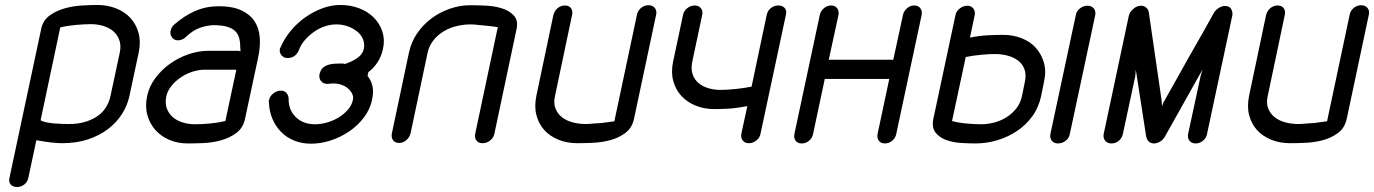

<svg xmlns="http://www.w3.org/2000/svg" viewBox="-20 -576 5518 771"><path d="M461 -365Q467 -394 459 -415.5Q451 -437 434.5 -451Q418 -465 394.5 -472Q371 -479 346 -479Q320 -479 285.5 -476Q251 -473 222 -466L143 -93Q151 -88 165.5 -85Q180 -82 196 -80.5Q212 -79 228.5 -78.5Q245 -78 258 -78Q321 -78 366.5 -106.5Q412 -135 424 -192ZM500 -192Q492 -153 470 -118.5Q448 -84 414 -58Q380 -32 334 -16.5Q288 -1 230 -1Q190 -1 126 -13L94 137Q91 154 78 164.5Q65 175 49 175Q32 175 23 165Q14 155 18 138L145 -458Q152 -494 179 -513.5Q206 -533 240 -542.5Q274 -552 310 -554Q346 -556 372 -556Q412 -556 447 -542Q482 -528 504.5 -503Q527 -478 536.5 -443Q546 -408 537 -365Z M938 -372 946 -370Q945 -372 945.5 -376Q946 -380 945 -382Q945 -404 941 -421Q937 -438 925.5 -450Q914 -462 892.5 -468.5Q871 -475 836 -475Q804 -473 778 -462.5Q752 -452 727 -428Q712 -414 695 -414Q679 -414 670.5 -426Q662 -438 665 -452Q669 -468 678 -476Q720 -513 764 -532Q808 -551 859 -551Q913 -551 948 -535Q983 -519 1001.5 -491.5Q1020 -464 1023 -427Q1026 -390 1017 -347L964 -99Q956 -62 929 -42Q902 -22 867.5 -12.5Q833 -3 796.5 -1.5Q760 0 733 0Q693 0 659.5 -14.5Q626 -29 603.5 -54.5Q581 -80 571.5 -115Q562 -150 571 -191Q579 -229 603.5 -262Q628 -295 662 -319.5Q696 -344 736.5 -358Q777 -372 817 -372ZM929 -296H801Q779 -296 754.5 -288.5Q730 -281 708.5 -267Q687 -253 670.5 -233.5Q654 -214 648 -191Q642 -162 650 -140.5Q658 -119 674.5 -105Q691 -91 714.5 -84Q738 -77 763 -77Q789 -77 822.5 -80Q856 -83 885 -90Z M1456 -271Q1470 -254 1475.5 -231Q1481 -208 1474 -175Q1466 -137 1441.5 -104.5Q1417 -72 1382.5 -48.5Q1348 -25 1308 -12Q1268 1 1229 1Q1191 1 1160 -12Q1129 -25 1107.5 -47.5Q1086 -70 1073.5 -100Q1061 -130 1060 -165Q1061 -167 1060 -167Q1059 -167 1059 -169L1060 -173Q1063 -189 1077 -200.5Q1091 -212 1108 -212Q1122 -212 1130 -203Q1138 -194 1139 -181Q1138 -135 1167.5 -106Q1197 -77 1245 -77Q1269 -77 1294.5 -84.5Q1320 -92 1341 -105Q1362 -118 1377.5 -136Q1393 -154 1397 -175Q1400 -186 1395 -197.5Q1390 -209 1379.5 -219Q1369 -229 1353 -235Q1337 -241 1316 -241Q1311 -241 1305.5 -240Q1300 -239 1295 -239Q1279 -239 1269.5 -250Q1260 -261 1263 -278Q1267 -294 1275.5 -302.5Q1284 -311 1296 -315Q1308 -319 1321 -320Q1334 -321 1346 -321H1355Q1360 -321 1365 -319Q1395 -329 1415.5 -343.5Q1436 -358 1441 -380Q1445 -401 1437.5 -419Q1430 -437 1413.5 -450Q1397 -463 1376 -470.5Q1355 -478 1331 -478Q1308 -478 1285 -470.5Q1262 -463 1242 -449Q1222 -435 1205 -416Q1188 -397 1180 -374Q1166 -343 1135 -343Q1119 -343 1110 -354.5Q1101 -366 1104 -381Q1104 -383 1105.5 -384Q1107 -385 1107 -387L1108 -389Q1123 -423 1148.5 -453.5Q1174 -484 1206 -506.5Q1238 -529 1274 -542.5Q1310 -556 1347 -556Q1388 -556 1423 -542.5Q1458 -529 1481.5 -505Q1505 -481 1515.5 -449Q1526 -417 1518 -380Q1511 -348 1495.5 -325Q1480 -302 1459 -286Z M1979 -467Q1971 -468 1958 -470Q1945 -472 1930 -473L1899 -476Q1884 -478 1869 -478Q1842 -478 1814.5 -471.5Q1787 -465 1763 -451Q1739 -437 1721.5 -415.5Q1704 -394 1697 -364L1629 -42Q1625 -25 1612 -13.5Q1599 -2 1583 -2Q1566 -2 1558 -13.5Q1550 -25 1554 -42L1622 -364Q1631 -407 1655 -442Q1679 -477 1712.5 -502Q1746 -527 1786.5 -541Q1827 -555 1868 -555Q1893 -555 1928.5 -553.5Q1964 -552 1994 -543Q2024 -534 2043 -514Q2062 -494 2054 -458L1965 -38Q1962 -23 1948.5 -12Q1935 -1 1918 -1Q1901 -1 1893 -12Q1885 -23 1888 -38Z M2538 -518Q2541 -533 2554 -544Q2567 -555 2584 -555Q2601 -555 2609.5 -544Q2618 -533 2615 -518L2526 -99Q2518 -62 2491 -42Q2464 -22 2430 -13Q2396 -4 2359.5 -2.5Q2323 -1 2298 -1Q2257 -1 2222.5 -15Q2188 -29 2165.5 -54Q2143 -79 2134 -114Q2125 -149 2134 -192L2202 -515Q2206 -532 2219 -543Q2232 -554 2249 -554Q2265 -554 2273 -543Q2281 -532 2277 -515L2209 -192Q2202 -162 2210.5 -140.5Q2219 -119 2237 -105Q2255 -91 2280 -84.5Q2305 -78 2332 -78Q2347 -78 2363 -80L2395 -82Q2411 -84 2425 -86Q2439 -88 2447 -89Z M3034 -39Q3031 -23 3017.5 -12Q3004 -1 2987 -1Q2971 -1 2962.5 -12Q2954 -23 2957 -39L2981 -150Q2934 -141 2902.5 -139.5Q2871 -138 2848 -138Q2807 -138 2773 -152Q2739 -166 2716 -191Q2693 -216 2683.5 -251Q2674 -286 2683 -329L2723 -517Q2726 -532 2739.5 -543Q2753 -554 2770 -554Q2786 -554 2794.5 -543Q2803 -532 2800 -517L2760 -329Q2754 -300 2761 -278.5Q2768 -257 2784.5 -243Q2801 -229 2824 -222Q2847 -215 2873 -215Q2899 -215 2933 -218.5Q2967 -222 2998 -228L3059 -517Q3063 -534 3076 -544Q3089 -554 3105 -554Q3122 -554 3131 -544Q3140 -534 3136 -517Z M3272 -516Q3275 -531 3288 -542.5Q3301 -554 3317 -554Q3334 -554 3342 -542.5Q3350 -531 3347 -516L3308 -336H3567L3606 -516Q3609 -531 3622 -542.5Q3635 -554 3651 -554Q3668 -554 3676 -542.5Q3684 -531 3681 -516L3579 -38Q3576 -22 3563 -11Q3550 0 3533 0Q3517 0 3509 -11Q3501 -22 3504 -38L3551 -259H3292L3245 -38Q3242 -22 3229 -11Q3216 0 3199 0Q3183 0 3175 -11Q3167 -22 3170 -38Z M4161 -191Q4151 -144 4125 -108.5Q4099 -73 4062.5 -49Q4026 -25 3983.5 -12.5Q3941 0 3898 0Q3871 0 3838.5 -2Q3806 -4 3779 -14Q3752 -24 3736.5 -44Q3721 -64 3728 -99L3817 -516Q3820 -531 3834 -542Q3848 -553 3864 -553Q3880 -553 3888.5 -542Q3897 -531 3894 -515L3875 -425Q3915 -433 3949.5 -434.5Q3984 -436 4008 -436Q4048 -436 4082.5 -422.5Q4117 -409 4139.5 -384Q4162 -359 4172 -324Q4182 -289 4172 -246ZM4095 -245Q4102 -276 4094 -297.5Q4086 -319 4068.5 -332.5Q4051 -346 4026.5 -352.5Q4002 -359 3976 -359Q3950 -359 3919 -356Q3888 -353 3858 -347L3803 -90Q3828 -83 3861.5 -80Q3895 -77 3921 -77Q3946 -77 3972.5 -84Q3999 -91 4021.5 -105Q4044 -119 4061 -140.5Q4078 -162 4084 -191ZM4300 -515Q4303 -532 4317 -542.5Q4331 -553 4346 -553Q4363 -553 4372 -542.5Q4381 -532 4378 -515L4276 -38Q4273 -21 4259 -10.5Q4245 0 4228 0Q4213 0 4204 -10.5Q4195 -21 4198 -38Z M4513 -513Q4516 -527 4530.5 -540Q4545 -553 4562 -553Q4573 -553 4582 -546Q4591 -539 4593 -528L4645 -170L4646 -149Q4648 -153 4650 -159.5Q4652 -166 4655 -170L4704 -257L4756 -350L4808 -441L4856 -527Q4863 -537 4875 -544.5Q4887 -552 4898 -552Q4917 -552 4923.5 -540.5Q4930 -529 4929 -516L4827 -38Q4824 -22 4811 -11Q4798 0 4781 0Q4765 0 4756.5 -11Q4748 -22 4751 -38L4801 -270L4809 -297L4657 -26Q4649 -13 4637 -6.5Q4625 0 4614 0Q4602 0 4593.5 -7.5Q4585 -15 4584 -26L4583 -25L4541 -296L4539 -271L4489 -38Q4486 -22 4473 -11Q4460 0 4443 0Q4427 0 4418 -11Q4409 -22 4412 -38Z M5400 -518Q5403 -533 5416 -544Q5429 -555 5446 -555Q5463 -555 5471.5 -544Q5480 -533 5477 -518L5388 -99Q5380 -62 5353 -42Q5326 -22 5292 -13Q5258 -4 5221.5 -2.5Q5185 -1 5160 -1Q5119 -1 5084.5 -15Q5050 -29 5027.5 -54Q5005 -79 4996 -114Q4987 -149 4996 -192L5064 -515Q5068 -532 5081 -543Q5094 -554 5111 -554Q5127 -554 5135 -543Q5143 -532 5139 -515L5071 -192Q5064 -162 5072.5 -140.5Q5081 -119 5099 -105Q5117 -91 5142 -84.5Q5167 -78 5194 -78Q5209 -78 5225 -80L5257 -82Q5273 -84 5287 -86Q5301 -88 5309 -89Z"/></svg>

Font: VDS Compensated
Style: Light Italic
Weight: 300
Italic angle: -12°
Designer: artmaker
Foundry: artmaker
Version: Version 1.000 2012 initial release